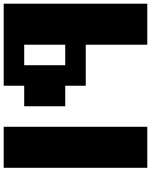

<svg xmlns="http://www.w3.org/2000/svg" viewBox="91 -909 818 1040"><g transform="rotate(90 500.0 -389.0)"><path d="M444.4 -333.3H555.6V-111.1H444.4V0H0V-777.8H222.2V-444.4H444.4ZM666.7 0V-777.8H888.9V0ZM333.3 -111.1V-333.3H222.2V-111.1Z"/></g></svg>

Font: Pixeloid Sans
Style: Bold
Weight: 700
Monospace: yes
Designer: GGBot
Version: 0.3